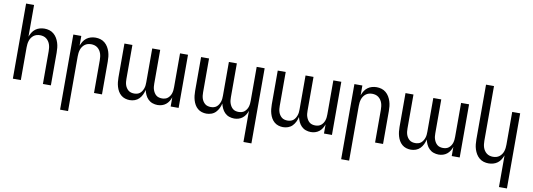

<svg xmlns="http://www.w3.org/2000/svg" viewBox="-68 -1185 5135 1850"><g transform="rotate(10 2500.0 -260.0)"><path d="M64 0V-735H142V-425Q150 -447 162.5 -467Q175 -487 193.5 -501Q212 -515 235 -521.5Q258 -528 281 -528Q306 -528 329.5 -521Q353 -514 372 -498Q391 -482 403.5 -461Q416 -440 423.5 -416.5Q431 -393 433.5 -368.5Q436 -344 436 -320V0H358V-320Q358 -337 356 -353.5Q354 -370 349 -385.5Q344 -401 334.5 -415Q325 -429 312 -439Q299 -449 283 -453.5Q267 -458 250 -458Q233 -458 217 -453.5Q201 -449 188 -439Q175 -429 165.5 -415Q156 -401 151 -385.5Q146 -370 144 -353.5Q142 -337 142 -320V0Z M564 215V-520H642V-425Q650 -447 662.5 -467Q675 -487 693.5 -501Q712 -515 735 -521.5Q758 -528 781 -528Q806 -528 829.5 -521Q853 -514 872 -498Q891 -482 903.5 -461Q916 -440 923.5 -416.5Q931 -393 933.5 -368.5Q936 -344 936 -320V0H858V-320Q858 -337 856 -353.5Q854 -370 849 -385.5Q844 -401 834.5 -415Q825 -429 812 -439Q799 -449 783 -453.5Q767 -458 750 -458Q733 -458 717 -453.5Q701 -449 688 -439Q675 -429 665.5 -415Q656 -401 651 -385.5Q646 -370 644 -353.5Q642 -337 642 -320V215Z M1208 8Q1185 8 1162.5 1Q1140 -6 1122.5 -21Q1105 -36 1093.5 -56Q1082 -76 1075.5 -98.5Q1069 -121 1066.5 -143.5Q1064 -166 1064 -189V-520H1142V-189Q1142 -174 1143.5 -159Q1145 -144 1149.5 -129.5Q1154 -115 1162.5 -102Q1171 -89 1182.5 -79.5Q1194 -70 1209 -66Q1224 -62 1239 -62Q1254 -62 1269 -66Q1284 -70 1295.5 -79.5Q1307 -89 1315 -102Q1323 -115 1328 -129.5Q1333 -144 1334.5 -159Q1336 -174 1336 -189V-520H1414V-189Q1414 -174 1415.5 -159Q1417 -144 1422 -129.5Q1427 -115 1435 -102Q1443 -89 1454.5 -79.5Q1466 -70 1481 -66Q1496 -62 1511 -62Q1526 -62 1541 -66Q1556 -70 1567.5 -79.5Q1579 -89 1587.5 -102Q1596 -115 1600.5 -129.5Q1605 -144 1606.5 -159Q1608 -174 1608 -189V-520H1686V0H1608V-90Q1601 -69 1589.5 -50.5Q1578 -32 1561 -18.5Q1544 -5 1523 1.5Q1502 8 1480 8Q1455 8 1430.5 -0.5Q1406 -9 1388 -27Q1370 -45 1359.5 -68Q1349 -91 1343 -115Q1338 -91 1327 -68Q1316 -45 1298.5 -27Q1281 -9 1257 -0.5Q1233 8 1208 8Z M2358 215V-90Q2351 -69 2339.5 -50.5Q2328 -32 2311 -18.5Q2294 -5 2273 1.5Q2252 8 2230 8Q2205 8 2180.5 -0.5Q2156 -9 2138 -27Q2120 -45 2109.5 -68Q2099 -91 2093 -115Q2088 -91 2077 -68Q2066 -45 2048.5 -27Q2031 -9 2007 -0.5Q1983 8 1958 8Q1935 8 1912.5 1Q1890 -6 1872.5 -21Q1855 -36 1843.5 -56Q1832 -76 1825.5 -98.5Q1819 -121 1816.5 -143.5Q1814 -166 1814 -189V-520H1892V-189Q1892 -174 1893.5 -159Q1895 -144 1899.5 -129.5Q1904 -115 1912.5 -102Q1921 -89 1932.5 -79.5Q1944 -70 1959 -66Q1974 -62 1989 -62Q2004 -62 2019 -66Q2034 -70 2045.5 -79.5Q2057 -89 2065 -102Q2073 -115 2078 -129.5Q2083 -144 2084.5 -159Q2086 -174 2086 -189V-520H2164V-189Q2164 -174 2165.5 -159Q2167 -144 2172 -129.5Q2177 -115 2185 -102Q2193 -89 2204.5 -79.5Q2216 -70 2231 -66Q2246 -62 2261 -62Q2276 -62 2291 -66Q2306 -70 2317.5 -79.5Q2329 -89 2337.5 -102Q2346 -115 2350.5 -129.5Q2355 -144 2356.5 -159Q2358 -174 2358 -189V-520H2436V215Z M2708 8Q2685 8 2662.5 1Q2640 -6 2622.5 -21Q2605 -36 2593.5 -56Q2582 -76 2575.5 -98.5Q2569 -121 2566.5 -143.5Q2564 -166 2564 -189V-520H2642V-189Q2642 -174 2643.5 -159Q2645 -144 2649.5 -129.5Q2654 -115 2662.5 -102Q2671 -89 2682.5 -79.5Q2694 -70 2709 -66Q2724 -62 2739 -62Q2754 -62 2769 -66Q2784 -70 2795.5 -79.5Q2807 -89 2815 -102Q2823 -115 2828 -129.5Q2833 -144 2834.5 -159Q2836 -174 2836 -189V-520H2914V-189Q2914 -174 2915.5 -159Q2917 -144 2922 -129.5Q2927 -115 2935 -102Q2943 -89 2954.5 -79.5Q2966 -70 2981 -66Q2996 -62 3011 -62Q3026 -62 3041 -66Q3056 -70 3067.5 -79.5Q3079 -89 3087.5 -102Q3096 -115 3100.5 -129.5Q3105 -144 3106.5 -159Q3108 -174 3108 -189V-520H3186V0H3108V-90Q3101 -69 3089.5 -50.5Q3078 -32 3061 -18.5Q3044 -5 3023 1.5Q3002 8 2980 8Q2955 8 2930.5 -0.5Q2906 -9 2888 -27Q2870 -45 2859.5 -68Q2849 -91 2843 -115Q2838 -91 2827 -68Q2816 -45 2798.5 -27Q2781 -9 2757 -0.5Q2733 8 2708 8Z M3314 215V-520H3392V-425Q3400 -447 3412.5 -467Q3425 -487 3443.5 -501Q3462 -515 3485 -521.5Q3508 -528 3531 -528Q3556 -528 3579.5 -521Q3603 -514 3622 -498Q3641 -482 3653.5 -461Q3666 -440 3673.5 -416.5Q3681 -393 3683.5 -368.5Q3686 -344 3686 -320V0H3608V-320Q3608 -337 3606 -353.5Q3604 -370 3599 -385.5Q3594 -401 3584.5 -415Q3575 -429 3562 -439Q3549 -449 3533 -453.5Q3517 -458 3500 -458Q3483 -458 3467 -453.5Q3451 -449 3438 -439Q3425 -429 3415.5 -415Q3406 -401 3401 -385.5Q3396 -370 3394 -353.5Q3392 -337 3392 -320V215Z M3958 8Q3935 8 3912.5 1Q3890 -6 3872.5 -21Q3855 -36 3843.5 -56Q3832 -76 3825.5 -98.5Q3819 -121 3816.5 -143.5Q3814 -166 3814 -189V-520H3892V-189Q3892 -174 3893.5 -159Q3895 -144 3899.5 -129.5Q3904 -115 3912.5 -102Q3921 -89 3932.5 -79.5Q3944 -70 3959 -66Q3974 -62 3989 -62Q4004 -62 4019 -66Q4034 -70 4045.5 -79.5Q4057 -89 4065 -102Q4073 -115 4078 -129.5Q4083 -144 4084.5 -159Q4086 -174 4086 -189V-520H4164V-189Q4164 -174 4165.5 -159Q4167 -144 4172 -129.5Q4177 -115 4185 -102Q4193 -89 4204.5 -79.5Q4216 -70 4231 -66Q4246 -62 4261 -62Q4276 -62 4291 -66Q4306 -70 4317.5 -79.5Q4329 -89 4337.5 -102Q4346 -115 4350.5 -129.5Q4355 -144 4356.5 -159Q4358 -174 4358 -189V-520H4436V0H4358V-90Q4351 -69 4339.5 -50.5Q4328 -32 4311 -18.5Q4294 -5 4273 1.5Q4252 8 4230 8Q4205 8 4180.5 -0.5Q4156 -9 4138 -27Q4120 -45 4109.5 -68Q4099 -91 4093 -115Q4088 -91 4077 -68Q4066 -45 4048.5 -27Q4031 -9 4007 -0.5Q3983 8 3958 8Z M4858 215V-95Q4850 -73 4837.5 -53Q4825 -33 4806.5 -19Q4788 -5 4765 1.5Q4742 8 4719 8Q4694 8 4670.5 1Q4647 -6 4628 -22Q4609 -38 4596.5 -59Q4584 -80 4576.5 -103.5Q4569 -127 4566.5 -151.5Q4564 -176 4564 -200V-735H4642V-200Q4642 -183 4644 -166.5Q4646 -150 4651 -134.5Q4656 -119 4665.5 -105Q4675 -91 4688 -81Q4701 -71 4717 -66.5Q4733 -62 4750 -62Q4767 -62 4783 -66.5Q4799 -71 4812 -81Q4825 -91 4834.5 -105Q4844 -119 4849 -134.5Q4854 -150 4856 -166.5Q4858 -183 4858 -200V-520H4936V215Z"/></g></svg>

Font: Huly
Style: Regular
Weight: 400
Designer: Belleve Invis
Foundry: Belleve Invis
Version: Version 33.2.5; ttfautohint (v1.8.4)